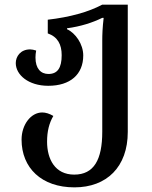

<svg xmlns="http://www.w3.org/2000/svg" viewBox="-20 -556 655 828"><path d="M301 252C440 252 531 164 531 13V-536H421C361 -504 281 -482 186 -471V-412C229 -397 246 -364 246 -318C246 -263 228 -237 189 -237C156 -237 133 -260 133 -308C133 -318 134 -328 136 -338C127 -341 117 -343 110 -343C68 -343 48 -312 48 -284C48 -233 103 -186 188 -186C283 -186 339 -235 339 -317C339 -366 305 -414 269 -430V-434C328 -442 378 -458 421 -479H427C422 -436 421 -407 421 -381V12C421 133 385 197 300 197C217 197 183 130 183 55C183 10 192 -25 210 -56C193 -66 177 -71 162 -71C113 -71 73 -18 73 46C73 168 159 252 301 252Z"/></svg>

Font: Noto Serif Georgian Medium
Style: Regular
Weight: 500
Designer: Monotype Design Team, Akaki Razmadze
Foundry: Google LLC
Version: Version 2.003